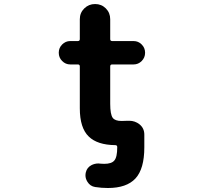

<svg xmlns="http://www.w3.org/2000/svg" viewBox="-20 -735 1040 962"><path d="M520.5 207Q488.3 207 457 202.1Q431.6 198.2 418 175.8Q408.2 160.2 408.2 143.6Q408.2 135.7 410.2 127.9Q416 104.5 437.5 92.8Q454.1 84 473.6 84Q478.5 84 483.4 85Q493.2 85.9 502 85.9Q539.1 85.9 552.7 69.3Q567.4 52.7 567.4 2.9V2Q567.4 -7.8 557.6 -7.8Q467.8 -8.8 424.8 -50.8Q379.9 -93.8 379.9 -192.4V-402.3Q379.9 -412.1 370.1 -412.1H332Q308.6 -412.1 291.5 -429.2Q274.4 -446.3 274.4 -470.7Q274.4 -495.1 291.5 -512.2Q308.6 -529.3 332 -529.3H370.1Q379.9 -529.3 379.9 -539.1V-638.7Q379.9 -670.9 402.3 -692.9Q424.8 -714.8 456.5 -714.8Q488.3 -714.8 510.3 -692.9Q532.2 -670.9 532.2 -638.7V-539.1Q532.2 -529.3 542 -529.3H649.4Q672.9 -529.3 689.9 -512.2Q707 -495.1 707 -470.7Q707 -446.3 689.9 -429.2Q672.9 -412.1 649.4 -412.1H542Q532.2 -412.1 532.2 -402.3V-214.8Q532.2 -162.1 544.9 -144.5Q556.6 -128.9 588.9 -128.9Q604.5 -128.9 620.1 -129.9Q624 -129.9 627.9 -129.9Q656.2 -129.9 678.7 -112.3Q703.1 -92.8 703.1 -60.5V2.9Q703.1 111.3 658.7 159.2Q614.3 207 520.5 207Z"/></svg>

Font: Rounded-X Mgen+ 1mn bold
Style: Bold
Weight: 700
Designer: [Source Han Sans]
Ryoko NISHIZUKA  (kana & ideographs); Paul D. Hunt (Latin, Greek & Cyrillic); Wenlong ZHANG  (bopomofo
Version: Version 1.059.20150602